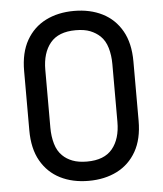

<svg xmlns="http://www.w3.org/2000/svg" viewBox="-53 -766 706 833"><g transform="rotate(-5 300.0 -350.0)"><path d="M300 -720Q370 -720 423.5 -693Q477 -666 507.5 -612.5Q538 -559 538 -479V-221Q538 -141 507.5 -87.5Q477 -34 423.5 -7Q370 20 300 20Q230 20 176.5 -7Q123 -34 92.5 -87.5Q62 -141 62 -221V-479Q62 -559 92.5 -612.5Q123 -666 176.5 -693Q230 -720 300 -720ZM154 -224Q154 -186 163.5 -153.5Q173 -121 194 -101Q211 -84 237 -74Q263 -64 300 -64Q375 -64 410.5 -107Q446 -150 446 -224V-476Q446 -514 436.5 -546.5Q427 -579 406 -599Q388 -616 363 -626Q338 -636 300 -636Q225 -636 189.5 -593Q154 -550 154 -476Z"/></g></svg>

Font: Recursive Mn Lnr St
Style: Regular
Weight: 400
Monospace: yes
Version: Version 1.079;hotconv 1.0.112;makeotfexe 2.5.65598; ttfautoh